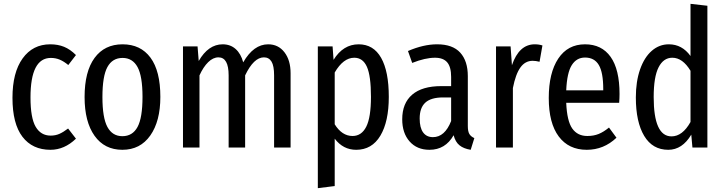

<svg xmlns="http://www.w3.org/2000/svg" viewBox="-20 -769 3781 1001"><path d="M376 -482 336 -430Q313 -449 291.5 -458Q270 -467 245 -467Q139 -467 139 -261Q139 -154 166 -108Q193 -62 244 -62Q269 -62 289.5 -71Q310 -80 335 -99L376 -46Q316 12 243 12Q149 12 97 -56Q45 -124 45 -259Q45 -391 98 -464.5Q151 -538 242 -538Q282 -538 314 -525Q346 -512 376 -482Z M816 -264Q816 -137 763.5 -62.5Q711 12 618 12Q525 12 473 -61Q421 -134 421 -263Q421 -396 473 -467Q525 -538 619 -538Q713 -538 764.5 -468.5Q816 -399 816 -264ZM514 -263Q514 -155 540 -107Q566 -59 618 -59Q671 -59 697 -107Q723 -155 723 -264Q723 -372 697 -419.5Q671 -467 619 -467Q566 -467 540 -419.5Q514 -372 514 -263Z M1495 -387V0H1409V-376Q1409 -426 1395.5 -448Q1382 -470 1356 -470Q1303 -470 1258 -376V0H1172V-376Q1172 -470 1119 -470Q1091 -470 1065.5 -445Q1040 -420 1020 -376V0H934V-527H1010L1016 -451Q1066 -538 1141 -538Q1181 -538 1208.5 -513.5Q1236 -489 1248 -444Q1302 -538 1378 -538Q1431 -538 1463 -496.5Q1495 -455 1495 -387Z M2007 -264Q2007 -135 1963 -61.5Q1919 12 1837 12Q1769 12 1725 -46V201L1637 212V-527H1714L1719 -457Q1769 -538 1850 -538Q1927 -538 1967 -467.5Q2007 -397 2007 -264ZM1914 -264Q1914 -373 1893 -420.5Q1872 -468 1827 -468Q1770 -468 1725 -391V-121Q1763 -60 1818 -60Q1865 -60 1889.5 -108.5Q1914 -157 1914 -264Z M2453 -49 2434 12Q2397 6 2375.5 -11.5Q2354 -29 2345 -64Q2302 12 2219 12Q2154 12 2115.5 -31.5Q2077 -75 2077 -147Q2077 -231 2129 -275.5Q2181 -320 2280 -320H2332V-368Q2332 -420 2311.5 -444Q2291 -468 2248 -468Q2197 -468 2129 -441L2107 -503Q2188 -538 2259 -538Q2340 -538 2379.5 -494.5Q2419 -451 2419 -372V-112Q2419 -84 2427 -70.5Q2435 -57 2453 -49ZM2332 -138V-261H2290Q2227 -261 2197.5 -234Q2168 -207 2168 -151Q2168 -103 2186 -78.5Q2204 -54 2237 -54Q2299 -54 2332 -138Z M2808 -532 2793 -447Q2773 -452 2757 -452Q2718 -452 2693 -417Q2668 -382 2654 -310V0H2566V-527H2642L2649 -429Q2686 -538 2768 -538Q2790 -538 2808 -532Z M3208 -233H2932Q2936 -138 2963.5 -99Q2991 -60 3042 -60Q3075 -60 3101 -70.5Q3127 -81 3155 -104L3194 -51Q3128 12 3039 12Q2945 12 2893 -57.5Q2841 -127 2841 -258Q2841 -389 2890.5 -463.5Q2940 -538 3030 -538Q3117 -538 3163.5 -472.5Q3210 -407 3210 -279Q3210 -257 3208 -233ZM3125 -305Q3125 -391 3102 -430Q3079 -469 3030 -469Q2986 -469 2961 -429.5Q2936 -390 2932 -298H3125Z M3668 -739V0H3590L3584 -67Q3537 12 3464 12Q3382 12 3338.5 -60.5Q3295 -133 3295 -261Q3295 -344 3317 -407Q3339 -470 3378 -504Q3417 -538 3467 -538Q3536 -538 3580 -477V-749ZM3580 -133V-400Q3539 -468 3485 -468Q3439 -468 3413.5 -418Q3388 -368 3388 -263Q3388 -58 3481 -58Q3538 -58 3580 -133Z"/></svg>

Font: Fira Sans Compressed
Style: Regular
Weight: 400
Width: 1
Designer: bBox Type GmbH & Carrois Corporate GbR & Edenspiekermann AG
Foundry: bBox Type GmbH & Carrois Corporate GbR & Edenspiekermann AG
Version: Version 4.301